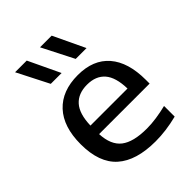

<svg xmlns="http://www.w3.org/2000/svg" viewBox="-230 -929 1059 1059"><g transform="rotate(-45 300.0 -399.0)"><path d="M356 10Q205.5 10 128.8 -58.2Q52 -126.5 52 -271Q52 -407 119.8 -479.8Q187.5 -552.5 310.5 -552.5Q430.5 -552.5 494 -479Q557.5 -405.5 557.5 -268V-239H163.5Q167.5 -151 217 -112.5Q266.5 -74 371.5 -74Q407.5 -74 447 -79.8Q486.5 -85.5 526.5 -95.5V-12.5Q480.5 -1 438.5 4.5Q396.5 10 356 10ZM309 -479Q240 -479 202.8 -437.2Q165.5 -395.5 163 -306H452Q450 -395 413.8 -437Q377.5 -479 309 -479ZM365.5 -623.5 271.5 -808H362.5L450 -623.5ZM171 -623.5 77 -808H168L255.5 -623.5Z"/></g></svg>

Font: Encode Sans Expanded Expanded Medium
Style: Regular
Weight: 500
Width: 7
Designer: Multiple Designers
Foundry: Impallari Type
Version: Version 3.000; ttfautohint (v1.8.3) -l 8 -r 50 -G 200 -x 14 